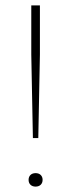

<svg xmlns="http://www.w3.org/2000/svg" viewBox="-20 -688 264 712"><path d="M112 4C128 4 138 -6 138 -21C138 -36 128 -46 112 -46C96 -46 86 -36 86 -21C86 -6 96 4 112 4ZM122 -176 128 -486V-668H96V-486L102 -176Z"/></svg>

Font: Gantari Thin
Style: Regular
Weight: 250
Designer: Anugrah Pasau
Foundry: Lafontype
Version: Version 1.000